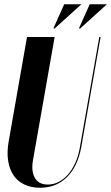

<svg xmlns="http://www.w3.org/2000/svg" viewBox="-20 -873 523 903"><path d="M237 -699 135 -119Q126 -68 144 -36.5Q162 -5 205 -5Q231 -5 255 -17Q279 -29 299 -51.5Q319 -74 333.5 -105.5Q348 -137 355 -176L447 -699H453L362 -180Q345 -89 294.5 -39.5Q244 10 168 10Q126 10 94 -5.5Q62 -21 43 -49.5Q24 -78 18 -118.5Q12 -159 21 -209L107 -699ZM351 -739 402 -853H483L357 -739ZM231 -739 282 -853H363L237 -739Z"/></svg>

Font: Moniqa Black Ita Display
Style: Italic
Weight: 900
Italic angle: -10°
Designer: Rajesh Rajput
Foundry: Rajesh Rajput
Version: Version 1.000